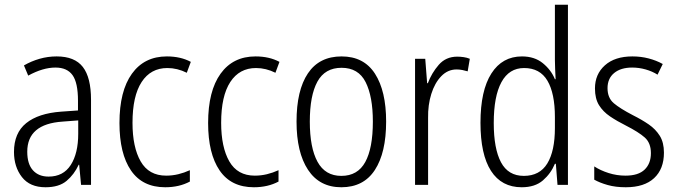

<svg xmlns="http://www.w3.org/2000/svg" viewBox="-20 -780 2857 810"><path d="M219 -542Q295 -542 329.5 -497.5Q364 -453 364 -359V0H322L314 -85H312Q293 -44 261 -17Q229 10 172 10Q106 10 72.5 -33Q39 -76 39 -139Q39 -219 90.5 -260.5Q142 -302 238 -309L309 -314V-355Q309 -431 286 -463Q263 -495 214 -495Q161 -495 99 -461L81 -504Q112 -522 147 -532Q182 -542 219 -542ZM244 -267Q95 -257 95 -140Q95 -88 119 -61.5Q143 -35 185 -35Q247 -35 278.5 -84Q310 -133 310 -216V-272Z M677 10Q581 10 532.5 -61Q484 -132 484 -261Q484 -396 536.5 -469Q589 -542 684 -542Q742 -542 785 -519L768 -473Q728 -493 686 -493Q616 -493 577.5 -434Q539 -375 539 -262Q539 -159 573.5 -99Q608 -39 681 -39Q707 -39 732 -45Q757 -51 781 -62V-14Q736 10 677 10Z M1051 10Q955 10 906.5 -61Q858 -132 858 -261Q858 -396 910.5 -469Q963 -542 1058 -542Q1116 -542 1159 -519L1142 -473Q1102 -493 1060 -493Q990 -493 951.5 -434Q913 -375 913 -262Q913 -159 947.5 -99Q982 -39 1055 -39Q1081 -39 1106 -45Q1131 -51 1155 -62V-14Q1110 10 1051 10Z M1609 -267Q1609 -136 1561.5 -63Q1514 10 1420 10Q1328 10 1279.5 -63.5Q1231 -137 1231 -267Q1231 -399 1279 -470.5Q1327 -542 1421 -542Q1515 -542 1562 -469Q1609 -396 1609 -267ZM1287 -267Q1287 -157 1319.5 -97.5Q1352 -38 1420 -38Q1489 -38 1521 -96.5Q1553 -155 1553 -267Q1553 -373 1522.5 -433.5Q1492 -494 1421 -494Q1351 -494 1319 -435.5Q1287 -377 1287 -267Z M1909 -541Q1922 -541 1936 -539Q1950 -537 1962 -532L1953 -479Q1943 -482 1931 -484.5Q1919 -487 1906 -487Q1869 -487 1841.5 -458.5Q1814 -430 1799.5 -383.5Q1785 -337 1786 -282V0H1731V-532H1774L1782 -429H1785Q1801 -472 1831 -506.5Q1861 -541 1909 -541Z M2181 10Q2096 10 2051.5 -59Q2007 -128 2007 -262Q2007 -398 2053 -470Q2099 -542 2182 -542Q2235 -542 2270 -513.5Q2305 -485 2321 -446H2324Q2323 -468 2322 -488.5Q2321 -509 2321 -527V-760H2376V0H2332L2325 -89H2321Q2304 -48 2270.5 -19Q2237 10 2181 10ZM2190 -38Q2257 -38 2289 -90.5Q2321 -143 2321 -240V-286Q2321 -386 2289.5 -439.5Q2258 -493 2191 -493Q2128 -493 2095.5 -433.5Q2063 -374 2063 -261Q2063 -153 2093.5 -95.5Q2124 -38 2190 -38Z M2781 -136Q2781 -67 2739.5 -28.5Q2698 10 2620 10Q2577 10 2543.5 0.5Q2510 -9 2487 -22V-78Q2513 -61 2547.5 -50Q2582 -39 2619 -39Q2673 -39 2699.5 -64.5Q2726 -90 2726 -134Q2726 -177 2700 -200Q2674 -223 2621 -250Q2583 -269 2553.5 -289Q2524 -309 2507 -336.5Q2490 -364 2490 -407Q2490 -467 2532 -504.5Q2574 -542 2648 -542Q2684 -542 2716.5 -533.5Q2749 -525 2776 -510L2754 -465Q2732 -479 2704 -487Q2676 -495 2647 -495Q2599 -495 2571 -472Q2543 -449 2543 -408Q2543 -367 2569.5 -344.5Q2596 -322 2650 -294Q2688 -275 2717 -255Q2746 -235 2763.5 -207Q2781 -179 2781 -136Z"/></svg>

Font: Noto Sans Devanagari UI Condensed Light
Style: Regular
Weight: 300
Width: 3
Designer: Jelle Bosma - Monotype Design Team
Foundry: Monotype Imaging Inc.
Version: Version 2.004; ttfautohint (v1.8.4.7-5d5b)